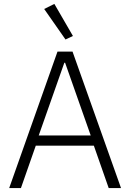

<svg xmlns="http://www.w3.org/2000/svg" viewBox="-20 -962 665 982"><path d="M536 0 460 -217H163L87 0H27L274 -698H351L599 0ZM313 -641H309L178 -269H444ZM206 -916 258 -942 353 -778 315 -760Z"/></svg>

Font: IBM Plex Sans Devanagari Light
Style: Regular
Weight: 300
Designer: Mike Abbink, Paul van der Laan, Pieter van Rosmalen, Erin McLaughlin
Foundry: Bold Monday
Version: Version 1.1